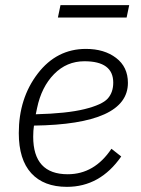

<svg xmlns="http://www.w3.org/2000/svg" viewBox="-20 -714 548 746"><path d="M205 -646 215 -694H482L472 -646ZM240 12Q150 12 101.5 -41Q53 -94 53 -197Q53 -332 126.5 -428Q200 -524 314 -524Q385 -524 431 -489Q477 -454 477 -392Q477 -231 112 -226Q109 -207 109 -183Q109 -37 243 -37Q347 -37 413 -136L451 -106Q369 12 240 12ZM308 -476Q239 -476 190 -426Q141 -376 124 -294L119 -270Q240 -273 308.5 -290Q377 -307 398.5 -331Q420 -355 420 -393Q420 -476 308 -476Z"/></svg>

Font: IBM Plex Sans Light
Style: Italic
Weight: 300
Italic angle: -11.31°
Designer: Mike Abbink, Paul van der Laan, Pieter van Rosmalen
Foundry: Bold Monday
Version: Version 3.0